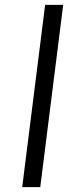

<svg xmlns="http://www.w3.org/2000/svg" viewBox="-20 -767 319 787"><path d="M71 0 165 -747H239L145 0Z"/></svg>

Font: Koeln Type Sans Light
Style: Italic
Weight: 300
Italic angle: -7.5°
Designer: Eben Sorkin
Foundry: Eben Sorkin
Version: Version 2.001